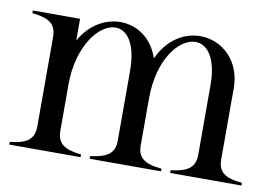

<svg xmlns="http://www.w3.org/2000/svg" viewBox="-61 -609 999 705"><g transform="rotate(10 438.5 -257.0)"><path d="M11 -10V0H277V-10C212 -17 187 -36 187 -84V-255C187 -400 261 -491 321 -491C364 -491 401 -446 401 -343V-84C401 -37 376 -18 311 -10V0H577V-10C511 -16 486 -36 487 -84V-255C487 -403 559 -490 620 -490C663 -490 701 -445 701 -343V-84C701 -37 676 -18 611 -10V0H877V-10C811 -16 786 -36 787 -84V-347C787 -452 712 -514 634 -514C575 -514 514 -480 479 -404C455 -477 397 -514 336 -514C280 -514 223 -483 187 -419V-500H11V-490C77 -483 101 -464 101 -416V-84C101 -36 76 -17 11 -10Z"/></g></svg>

Font: Sprat Condesed
Style: Regular
Weight: 400
Width: 3
Designer: Ethan Nakache
Foundry: Collletttivo
Version: Version 2.000;Glyphs 3.2 (3217)